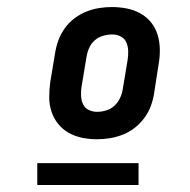

<svg xmlns="http://www.w3.org/2000/svg" viewBox="-20 -713 540 546"><path d="M256 -317Q235 -317 214.5 -321Q194 -325 176 -335Q158 -345 145.5 -360.5Q133 -376 126.5 -395.5Q120 -415 120 -436.5Q120 -458 123 -480L137 -564Q140 -582 146.5 -599.5Q153 -617 164.5 -633Q176 -649 192 -661Q208 -673 225.5 -680Q243 -687 261.5 -690Q280 -693 298 -693Q319 -693 340 -689Q361 -685 379 -675Q397 -665 409.5 -649.5Q422 -634 428 -614.5Q434 -595 434.5 -573.5Q435 -552 431 -530L418 -446Q415 -428 408.5 -410.5Q402 -393 390 -377Q378 -361 362.5 -349Q347 -337 329 -330Q311 -323 292.5 -320Q274 -317 256 -317ZM256 -395Q269 -395 282 -399Q295 -403 305 -412Q315 -421 321 -433.5Q327 -446 329 -459L343 -543Q345 -556 344.5 -569Q344 -582 339 -593Q334 -604 323 -609.5Q312 -615 299 -615Q286 -615 272.5 -611Q259 -607 249 -598Q239 -589 233.5 -576.5Q228 -564 226 -551L212 -467Q210 -454 210.5 -441Q211 -428 216 -417Q221 -406 232 -400.5Q243 -395 256 -395ZM86 -187V-249H374V-187Z"/></svg>

Font: Iosevka Term Curly Oblique
Style: Bold
Weight: 700
Italic angle: -9°
Designer: Belleve Invis
Foundry: Belleve Invis
Version: Version 32.3.0